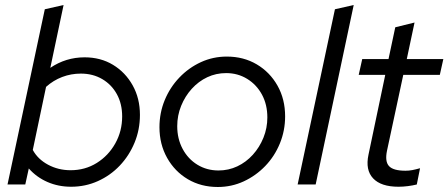

<svg xmlns="http://www.w3.org/2000/svg" viewBox="-20 -737 1791 767"><path d="M264 9Q213 9 169.5 -10Q126 -29 95 -64L81 0H10L159 -700L234 -717L181 -466Q243 -508 318 -508Q382 -508 431.5 -478Q481 -448 510 -396Q539 -344 539 -278Q539 -219 517.5 -167Q496 -115 458.5 -75.5Q421 -36 371 -13.5Q321 9 264 9ZM262 -57Q320 -57 366.5 -86Q413 -115 440.5 -164Q468 -213 468 -272Q468 -322 447 -360.5Q426 -399 388.5 -421Q351 -443 303 -443Q264 -443 228.5 -429.5Q193 -416 164 -390L111 -138Q131 -101 172 -79Q213 -57 262 -57Z M850 10Q783 10 730.5 -21Q678 -52 647.5 -106.5Q617 -161 617 -229Q617 -286 638 -337Q659 -388 696.5 -427.2Q734 -466.4 782.5 -488.7Q831 -511 886 -511Q953 -511 1005.5 -480Q1058 -449 1088.5 -395Q1119 -341 1119 -272Q1119 -215.2 1098 -163.9Q1077 -112.6 1039.5 -73.7Q1002 -34.8 953.5 -12.4Q905 10 850 10ZM853 -56Q893 -56 928 -72.5Q963 -89 989.9 -118.7Q1016.8 -148.4 1032.4 -186.9Q1048 -225.5 1048 -268Q1048 -319.1 1026.6 -358.9Q1005.2 -398.6 967.6 -421.8Q930 -445 883.3 -445Q843 -445 808 -428.5Q773 -412 746.1 -382.3Q719.2 -352.6 703.6 -314.1Q688 -275.5 688 -233Q688 -182.7 709.5 -142.3Q731 -102 768.5 -79Q806.1 -56 853 -56Z M1169 0 1318 -700 1393 -717 1241 0Z M1572 9Q1502 9 1470.5 -24.5Q1439 -58 1452 -119L1519 -438H1413L1427 -501H1532L1559 -628L1636 -647L1605 -501H1751L1737 -438H1591L1526 -135Q1517 -92 1534 -73.5Q1551 -55 1600 -55Q1614 -55 1627 -57.5Q1640 -60 1658 -65L1645 0Q1629 4 1609.5 6.5Q1590 9 1572 9Z"/></svg>

Font: Red Hat Display VF
Style: Italic
Weight: 300
Italic angle: -12°
Designer: Pentagram, MCKL
Foundry: Pentagram, MCKL
Version: Version 1.023